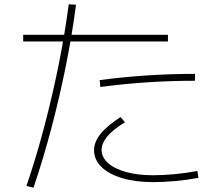

<svg xmlns="http://www.w3.org/2000/svg" viewBox="-20 -825 1040 894"><path d="M103 41Q149 -94 186.5 -236.5Q224 -379 253 -523Q282 -667 300 -805L334 -803Q316 -665 287 -520Q258 -375 220 -231Q182 -87 136 49ZM692 23Q611 23 549 4.5Q487 -14 452.5 -47.5Q418 -81 418 -126Q418 -164 448 -201.5Q478 -239 541 -280L562 -256Q504 -220 478.5 -188.5Q453 -157 453 -127Q453 -93 483 -66Q513 -39 567.5 -24Q622 -9 692 -9Q739 -9 793 -14Q847 -19 899 -29L904 3Q852 13 797 18Q742 23 692 23ZM88 -632V-663H762V-632ZM444 -452Q558 -467 667.5 -474Q777 -481 888 -481V-449Q779 -449 670 -442Q561 -435 447 -420Z"/></svg>

Font: M PLUS 1 ExtraLight
Style: Regular
Weight: 250
Version: Version 1.001